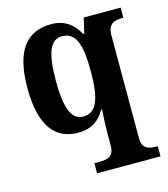

<svg xmlns="http://www.w3.org/2000/svg" viewBox="-114 -636 835 954"><g transform="rotate(-15 303.0 -158.5)"><path d="M267 229H593V177H588C547 177 513 170 513 114V-414C513 -475 547 -484 588 -484H593V-536H403L385 -458H379C351 -512 305 -546 238 -546C110 -546 42 -461 42 -269C42 -76 110 10 230 10C300 10 341 -23 368 -71H373C371 -42 368 11 368 48V114C368 170 334 177 293 177H267ZM274 -61C212 -61 188 -132 188 -268C188 -407 212 -474 274 -474C346 -474 368 -406 368 -267C368 -133 345 -61 274 -61Z"/></g></svg>

Font: Noto Serif Myanmar SemiCondensed
Style: Bold
Weight: 700
Width: 4
Designer: Ben Mitchell and the Monotype Design Team
Foundry: Monotype Imaging Inc.
Version: Version 2.106